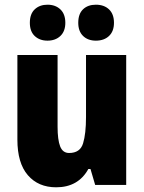

<svg xmlns="http://www.w3.org/2000/svg" viewBox="-20 -787 611 817"><path d="M517 -553V0H385L365 -68H356Q313 10 219 10Q143 10 98.5 -41.5Q54 -93 54 -193V-553H225V-248Q225 -192 236 -164Q247 -136 274 -136Q321 -136 333.5 -177Q346 -218 346 -289V-553ZM107 -690Q107 -728 128 -747.5Q149 -767 182 -767Q216 -767 237 -747Q258 -727 258 -690Q258 -654 237 -634Q216 -614 182 -614Q149 -614 128 -633.5Q107 -653 107 -690ZM313 -690Q313 -728 333.5 -747.5Q354 -767 388 -767Q423 -767 444 -747Q465 -727 465 -690Q465 -654 444 -634Q423 -614 388 -614Q354 -614 333.5 -634Q313 -654 313 -690Z"/></svg>

Font: Noto Sans Myanmar UI Condensed Black
Style: Regular
Weight: 900
Width: 3
Designer: Monotype Design Team
Foundry: Monotype Imaging Inc.
Version: Version 2.103; ttfautohint (v1.8.4.7-5d5b)